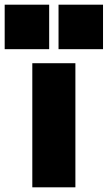

<svg xmlns="http://www.w3.org/2000/svg" viewBox="-90 -800 460 820"><path d="M232 0H48V-530H232ZM350 -590H160V-780H350ZM120 -590H-70V-780H120Z"/></svg>

Font: Tanohe Sans ExtraBold
Style: Regular
Weight: 800
Designer: Village Type and Design LLC & Cristiano Sobral
Foundry: Cooper Hewitt Smithsonian Design Museum
Version: Version 1.00;September 29, 2021;FontCreator 13.0.0.2655 64-b